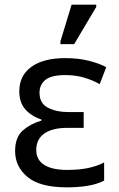

<svg xmlns="http://www.w3.org/2000/svg" viewBox="-20 -796 510 826"><path d="M268 10Q152 10 98.5 -34.5Q45 -79 45 -146Q45 -206 78.5 -235Q112 -264 158 -277V-282Q115 -296 89 -325.5Q63 -355 63 -403Q63 -471 115 -508.5Q167 -546 261 -546Q317 -546 362.5 -534.5Q408 -523 437 -507L409 -434Q377 -452 340.5 -462.5Q304 -473 261 -473Q201 -473 175.5 -452.5Q150 -432 150 -397Q150 -351 186.5 -332.5Q223 -314 271 -314H340V-246H271Q205 -246 170.5 -221.5Q136 -197 136 -151Q136 -108 170.5 -86.5Q205 -65 268 -65Q320 -65 358.5 -73Q397 -81 428 -97V-19Q397 -3 356 3.5Q315 10 268 10ZM240 -606V-618L288 -776H394V-766L299 -606Z"/></svg>

Font: Go Noto Current
Style: Regular
Weight: 400
Designer: Monotype Design Team
Foundry: Monotype Imaging Inc.
Version: Version 2.007; ttfautohint (v1.8) -l 8 -r 50 -G 200 -x 14 -D